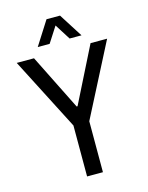

<svg xmlns="http://www.w3.org/2000/svg" viewBox="-128 -950 794 1030"><g transform="rotate(-15 269.0 -435.5)"><path d="M149 -739 233 -871H308L392 -739H326L271 -826L215 -739ZM225 0V-283L18 -686H114L268 -377H273L428 -686H520L313 -283V0Z"/></g></svg>

Font: Archivo Condensed
Style: Regular
Weight: 400
Width: 3
Designer: Hector Gatti
Foundry: Omnibus-Type
Version: Version 2.001; ttfautohint (v1.8.3)